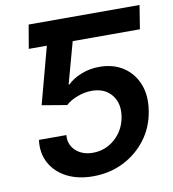

<svg xmlns="http://www.w3.org/2000/svg" viewBox="-82 -799 792 881"><g transform="rotate(-10 313.5 -358.5)"><path d="M282 9.9Q210.9 9.9 159.3 -16.9Q107.6 -43.7 82.4 -90.7Q57.2 -137.8 65 -197.8H192.8Q188.9 -153.4 219.6 -125Q250.4 -96.6 299 -96.6Q358 -96.6 402.2 -135.7Q446.4 -174.7 456.7 -235.8Q467 -297.9 434.8 -337.7Q402.7 -377.5 342.3 -377.5Q310 -377.5 276.3 -365.2Q242.5 -353 220.5 -332.7L104.8 -352.3L175.8 -617.2H91.6L110.4 -727.3H627.1L609.4 -617.2H296.2L243.3 -424.4H247.5Q271.7 -448.5 311.3 -464.1Q350.9 -479.8 395.2 -479.8Q461.3 -479.8 507.8 -448.7Q554.3 -417.6 575.1 -363.3Q595.9 -308.9 583.8 -239Q572.4 -166.9 530 -110.6Q487.6 -54.3 423.5 -22.2Q359.4 9.9 282 9.9Z"/></g></svg>

Font: Inter UI Semi Bold
Style: Italic
Weight: 600
Italic angle: -9.39999°
Designer: Rasmus Andersson
Foundry: rsms
Version: 3.2;8d6f07862